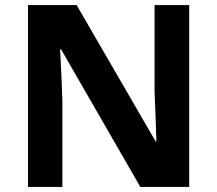

<svg xmlns="http://www.w3.org/2000/svg" viewBox="-20 -734 853 754"><path d="M723 0H531L220 -540H216Q218 -506 219.5 -472Q221 -438 222.5 -404Q224 -370 225 -336V0H90V-714H281L591 -179H594Q593 -212 592 -245Q591 -278 589.5 -310.5Q588 -343 587 -376V-714H723Z"/></svg>

Font: Noto Sans Telugu
Style: Regular
Weight: 400
Designer: Jelle Bosma - Monotype Design Team
Foundry: Monotype Imaging Inc.
Version: Version 2.003